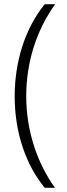

<svg xmlns="http://www.w3.org/2000/svg" viewBox="-20 -737 317 915"><path d="M50 -278C50 -103 104 49 193 158H242C159 43 105 -111 105 -278C105 -443 155 -595 243 -717H193C100 -602 50 -445 50 -278Z"/></svg>

Font: Noto Sans Thai Looped ExtraCondensed Light
Style: Regular
Weight: 300
Width: 2
Designer: Sasikarn Vongin, Ben Mitchell
Foundry: The Fontpad Ltd
Version: Version 1.001